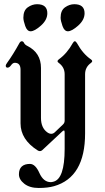

<svg xmlns="http://www.w3.org/2000/svg" viewBox="-20 -723 511 931"><path d="M7.8 0ZM93.3 -571.3ZM273.9 -637.2Q273.9 -672.4 295.4 -687.5Q316.9 -702.6 340.3 -702.6Q390.1 -702.6 390.1 -658.7Q390.1 -626.5 359.1 -598.9Q328.1 -571.3 309.1 -571.3Q292 -571.3 283 -596.9Q273.9 -622.6 273.9 -637.2ZM93.3 -637.2Q93.3 -672.4 114.7 -687.5Q136.2 -702.6 159.7 -702.6Q209.5 -702.6 209.5 -658.7Q209.5 -626.5 178.5 -598.9Q147.5 -571.3 128.4 -571.3Q111.3 -571.3 102.3 -596.9Q93.3 -622.6 93.3 -637.2ZM7.8 -404.8Q7.8 -409.2 15.6 -419.9Q43.5 -458.5 74.2 -514.2Q79.1 -522.9 85.9 -522.9Q92.8 -522.9 96.7 -514.6Q100.6 -506.3 112.3 -500.5Q178.7 -467.3 178.7 -393.6V-151.4Q178.7 -103 209.5 -81.1Q219.2 -74.2 228.5 -74.2Q237.8 -74.2 245.6 -81.5L285.6 -119.6Q293.5 -127 293.5 -138.2V-363.3Q293.5 -397.5 264.2 -418.5Q258.8 -422.4 258.8 -426.3Q258.8 -430.2 265.1 -435.1Q305.2 -463.9 333 -514.2Q337.9 -522.9 342.8 -522.9Q347.7 -522.9 353 -514.2Q381.8 -461.9 420.9 -435.1Q427.2 -430.7 427.2 -426.8Q427.2 -422.9 421.9 -418.5Q392.6 -397.9 392.6 -363.3V-76.2Q392.6 136.7 242.2 179.7Q211.4 188.5 167.7 188.5Q124 188.5 97.9 168Q71.8 147.5 71.8 122.3Q71.8 97.2 85.4 84.5Q99.1 71.8 125.2 71.8Q151.4 71.8 171.1 116Q190.9 160.2 226.1 160.2Q231 160.2 238.3 158.2Q293.5 145.5 293.5 -1V-80.1Q293.5 -90.3 290.3 -90.3Q287.1 -90.3 282.2 -85.9L185.1 4.9Q179.7 9.8 173.8 9.8Q168 9.8 162.6 6.3Q79.6 -46.4 79.6 -125V-384.8Q79.6 -418.5 51.8 -418.5Q42 -418.5 33.7 -406.7Q25.4 -395 16.6 -395Q7.8 -395 7.8 -404.8Z"/></svg>

Font: UnifrakturMaguntia21
Style: Book
Weight: 400
Designer: j. 'mach' wust, Gerrit Ansmann, Georg Duffner, based on a font by Peter Wiegel, original typeface by Carl Albert Fahrenw
Version: Version 2017-03-19